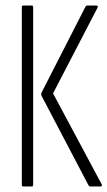

<svg xmlns="http://www.w3.org/2000/svg" viewBox="-20 -675 389 695"><path d="M307 0Q303 0 301 -3L130 -329Q128 -334 130 -339L290 -652Q292 -655 296 -655H330Q332 -655 333.5 -653Q335 -651 333 -647L172 -337L348 -8Q351 0 344 0ZM64 0Q59 0 59 -6V-649Q59 -655 64 -655H95Q100 -655 100 -649V-6Q100 0 95 0Z"/></svg>

Font: Sofia Sans Extra Condensed Light
Style: Regular
Weight: 300
Designer: Botio Nikoltchev, Ani Petrova
Foundry: lettersoup
Version: Version 4.101